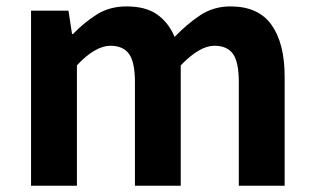

<svg xmlns="http://www.w3.org/2000/svg" viewBox="-20 -594 1004 614"><path d="M79.3 0V-559.8H199L210.4 -485.1H213.2Q248.4 -521.4 289.3 -547.5Q330.2 -573.5 384.9 -573.5Q445.2 -573.5 481.8 -548.2Q518.4 -522.9 538.5 -476Q577.7 -516.9 620.2 -545.2Q662.8 -573.5 717.1 -573.5Q806.6 -573.5 848.4 -514.3Q890.3 -455 890.3 -349.1V0H743.7V-330.9Q743.7 -396 724.9 -421.9Q706.1 -447.7 665.5 -447.7Q642.1 -447.7 615.4 -432.2Q588.7 -416.8 558 -385.1V0H411.5V-330.9Q411.5 -396 392.4 -421.9Q373.3 -447.7 332.7 -447.7Q309.6 -447.7 282.5 -432.2Q255.4 -416.8 226 -385.1V0Z"/></svg>

Font: Noto Sans SC Thin
Style: Regular
Weight: 100
Designer: Ryoko NISHIZUKA 西塚涼子 (kana, bopomofo & ideographs); Paul D. Hunt (Latin, Greek & Cyrillic); Sandoll Communications 산돌커뮤니
Foundry: Adobe
Version: Version 2.004-H2;hotconv 1.0.118;makeotfexe 2.5.65603